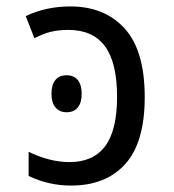

<svg xmlns="http://www.w3.org/2000/svg" viewBox="-20 -567 540 597"><path d="M69 -20V-95Q135 -63 196 -63Q270 -63 307 -112.5Q344 -162 344 -266Q344 -372 306.5 -423Q269 -474 193 -474Q162 -474 137.5 -468Q113 -462 87 -448L60 -517Q123 -547 199 -547Q305 -547 367.5 -478.5Q430 -410 430 -265Q430 -124 369.5 -57Q309 10 201 10Q131 10 69 -20ZM140 -275Q140 -303 152 -318Q164 -333 187 -333Q210 -333 222 -318Q234 -303 234 -275Q234 -248 222 -233Q210 -218 187 -218Q165 -218 152.5 -233Q140 -248 140 -275Z"/></svg>

Font: Noto Sans Mono UI Cond
Style: Regular
Weight: 400
Width: 3
Monospace: yes
Designer: Monotype Design team
Foundry: Monotype Imaging Inc.
Version: Version 1.000